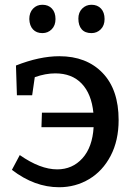

<svg xmlns="http://www.w3.org/2000/svg" viewBox="-20 -776 558 806"><path d="M478 -272Q478 -186 444.5 -122Q411 -58 354 -24Q297 10 228 10Q125 10 30 -63L63 -125Q149 -65 220 -65Q284 -65 326 -111.5Q368 -158 373 -242H154L156 -303H372Q364 -382 323 -425Q282 -468 212 -468Q171 -468 126 -452L115 -376H51L47 -501Q146 -540 229 -540Q343 -540 410.5 -470Q478 -400 478 -272ZM103 -696Q103 -723 118.5 -739.5Q134 -756 158 -756Q183 -756 198 -740Q213 -724 213 -696Q213 -669 197 -653Q181 -637 158 -637Q133 -637 118.5 -652.5Q104 -668 103 -696ZM309 -698Q309 -724 325 -740Q341 -756 364 -756Q389 -756 404 -740Q419 -724 419 -696Q419 -669 403 -653Q387 -637 364 -637Q337 -637 323 -653Q309 -669 309 -698Z"/></svg>

Font: Bitter Pro Medium
Style: Regular
Weight: 500
Designer: Sol Matas, and Bitter project Authors
Foundry: Sol Matas
Version: Version 1.010